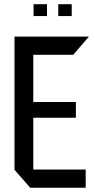

<svg xmlns="http://www.w3.org/2000/svg" viewBox="-20 -880 445 900"><path d="M121.5 0 48 -84.2V-85.2H381.7V0ZM48 -85.2V-708.3H136V-85.2ZM136 -328V-402H335.7V-328ZM136 -623.1V-708.3H395.9V-707.3L323.1 -623.1ZM253.2 -804.6V-860.3H316.2V-804.6ZM137.3 -804.6V-860.3H200.3V-804.6Z"/></svg>

Font: Foldit Thin
Style: Regular
Weight: 100
Designer: Sophia Tai
Foundry: Sophia Tai
Version: Version 1.003